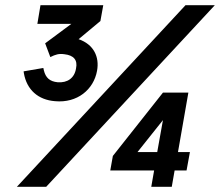

<svg xmlns="http://www.w3.org/2000/svg" viewBox="-20 -720 848 740"><path d="M192 -330C278 -322 341 -375 354 -447C364 -501 341 -549 283 -569L367 -639L378 -700H136L124 -628H255L154 -553L174 -500C194 -510 207 -514 228 -511C264 -507 280 -489 273 -456C267 -419 240 -400 202 -403C172 -406 156 -420 149 -449L147 -458L71 -445L72 -438C83 -374 127 -335 192 -330ZM563 0H642L653 -63H699L712 -134H666L706 -363H608L415 -119L405 -63H574ZM45 0H158L808 -700H695ZM510 -134 608 -257 586 -134Z"/></svg>

Font: Fixel Display Medium
Style: Italic
Weight: 500
Italic angle: -10°
Designer: AlfaBravo + MacPaw
Foundry: Kyrylo Tkachov, Marchela Mozhyna, Serhii Makarenko, Maria Weinstein, Zakhar Kryvoshyya
Version: Version 1.210;Glyphs 3.2 (3217)